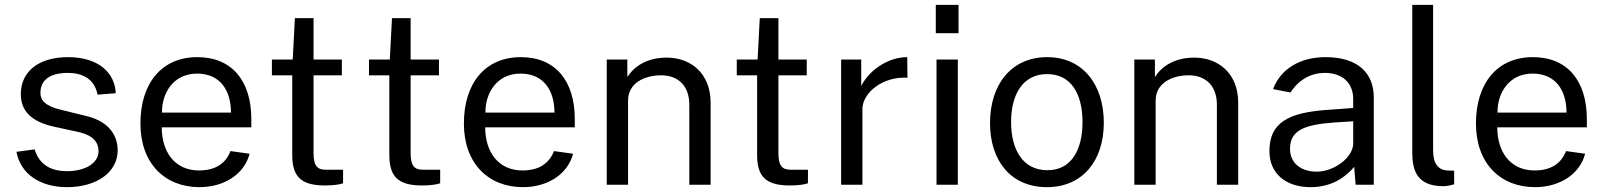

<svg xmlns="http://www.w3.org/2000/svg" viewBox="-20 -763 6627 793"><path d="M256 10C380 10 466 -52 466 -142C466 -196 438 -258 340 -283L234 -309C165 -325 147 -350 147 -379C147 -444 204 -462 259 -462C320 -462 370 -438 383 -372L458 -378C455 -461 388 -527 261 -527C141 -527 66 -469 66 -374C66 -305 109 -261 202 -240L308 -217C366 -203 387 -174 387 -139C387 -86 327 -56 257 -56C194 -56 143 -80 123 -146L48 -136C65 -43 148 10 256 10Z M648 -237H1018V-271C1018 -429 938 -527 795 -527C646 -527 560 -417 560 -253C560 -88 661 10 804 10C903 10 988 -41 1011 -128L932 -139C912 -87 869 -59 802 -59C700 -59 648 -138 648 -237ZM649 -298C648 -377 695 -459 794 -459C889 -459 934 -390 934 -298Z M1392 -452V-517H1275V-688H1198L1189 -517H1103V-452H1187V-124C1187 -41 1216 3 1321 3C1358 3 1383 -1 1397 -6V-62H1326C1294 -62 1275 -74 1275 -130V-452Z M1793 -452V-517H1676V-688H1599L1590 -517H1504V-452H1588V-124C1588 -41 1617 3 1722 3C1759 3 1784 -1 1798 -6V-62H1727C1695 -62 1676 -74 1676 -130V-452Z M1984 -237H2354V-271C2354 -429 2274 -527 2131 -527C1982 -527 1896 -417 1896 -253C1896 -88 1997 10 2140 10C2239 10 2324 -41 2347 -128L2268 -139C2248 -87 2205 -59 2138 -59C2036 -59 1984 -138 1984 -237ZM1985 -298C1984 -377 2031 -459 2130 -459C2225 -459 2270 -390 2270 -298Z M2486 0H2574V-348C2574 -418 2639 -452 2711 -452C2780 -452 2827 -409 2827 -331V0H2915V-339C2915 -460 2833 -525 2734 -525C2651 -525 2600 -489 2571 -445V-517H2486Z M3312 -452V-517H3195V-688H3118L3109 -517H3023V-452H3107V-124C3107 -41 3136 3 3241 3C3278 3 3303 -1 3317 -6V-62H3246C3214 -62 3195 -74 3195 -130V-452Z M3454 0H3542V-313C3542 -377 3622 -448 3728 -442L3727 -527C3650 -527 3572 -476 3537 -408V-517H3454Z M3939 -743H3845V-626H3939ZM3936 -517H3848V0H3936Z M4304 10C4452 10 4539 -100 4539 -256C4539 -414 4452 -527 4305 -527C4158 -527 4069 -415 4069 -255C4069 -99 4155 10 4304 10ZM4306 -60C4203 -60 4156 -147 4156 -259C4156 -371 4203 -457 4305 -457C4406 -457 4451 -372 4451 -259C4451 -147 4407 -60 4306 -60Z M4665 0H4753V-348C4753 -418 4818 -452 4890 -452C4959 -452 5006 -409 5006 -331V0H5094V-339C5094 -460 5012 -525 4913 -525C4830 -525 4779 -489 4750 -445V-517H4665Z M5393 10C5467 10 5528 -20 5573 -74L5579 0H5654V-361C5654 -462 5587 -527 5455 -527C5349 -527 5269 -478 5238 -395L5310 -381C5346 -436 5395 -461 5451 -462C5524 -462 5569 -421 5569 -354V-317L5474 -310C5297 -300 5223 -254 5223 -139C5223 -45 5292 10 5393 10ZM5418 -54C5354 -54 5308 -89 5308 -148C5308 -225 5367 -248 5490 -257L5569 -262V-170C5568 -111 5489 -54 5418 -54Z M5941 6C5953 6 5971 3 5986 -2V-58L5957 -59C5922 -61 5899 -86 5899 -140V-743H5813V-132C5813 -59 5833 6 5941 6Z M6164 -237H6534V-271C6534 -429 6454 -527 6311 -527C6162 -527 6076 -417 6076 -253C6076 -88 6177 10 6320 10C6419 10 6504 -41 6527 -128L6448 -139C6428 -87 6385 -59 6318 -59C6216 -59 6164 -138 6164 -237ZM6165 -298C6164 -377 6211 -459 6310 -459C6405 -459 6450 -390 6450 -298Z"/></svg>

Font: United Sans
Style: Regular
Weight: 400
Designer: Pablo Impallari, Rodrigo Fuenzalida (Modified by Dan O. Williams)
Version: Version 1.000;PS 001.000;hotconv 1.0.88;makeotf.lib2.5.64775